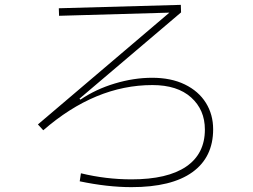

<svg xmlns="http://www.w3.org/2000/svg" viewBox="-20 -760 1040 790"><path d="M857 -228Q857 -113 771.5 -51.5Q686 10 521 10Q422 10 308 -14L313 -47Q416 -22 521 -22Q669 -22 746 -74.5Q823 -127 823 -227Q823 -308 766.5 -359Q710 -410 607 -410Q372 -410 158 -224L136 -248L677 -708L223 -695L222 -726L724 -740L725 -709L307 -354L311 -350Q374 -393 452.5 -416.5Q531 -440 606 -440Q684 -440 740.5 -412.5Q797 -385 827 -337Q857 -289 857 -228Z"/></svg>

Font: IBM Plex Sans JP ExtraLight
Style: Regular
Weight: 200
Designer: Mike Abbink; Paul van der Laan; Pieter van Rosmalen; Wujin Sim; Yejin Wi; Jinhee Kim; Boomi Park; Yona Kim; Kichan Ma
Foundry: Sandoll Inc.
Version: Version 1.001